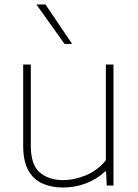

<svg xmlns="http://www.w3.org/2000/svg" viewBox="-20 -828 618 857"><path d="M261 9Q209 9 168.8 -9.2Q128.5 -27.5 106 -68.2Q83.5 -109 83.5 -177.5V-540H117.5V-177.5Q117.5 -92 157.8 -58Q198 -24 262 -24Q309.5 -24 361.5 -44.8Q413.5 -65.5 452.5 -112.5V-540H486.5V0H456.5L453.5 -63H449.5Q411 -27 362.2 -9Q313.5 9 261 9ZM268 -632 142.5 -808H183L302 -632Z"/></svg>

Font: Encode Sans SmExp Th
Style: Regular
Weight: 100
Width: 6
Designer: Multiple Designers
Foundry: Impallari Type
Version: Version 3.002; ttfautohint (v1.8.3) -l 8 -r 50 -G 200 -x 14 